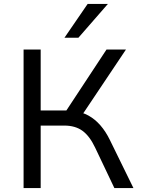

<svg xmlns="http://www.w3.org/2000/svg" viewBox="-20 -957 715 977"><path d="M100 0V-705H187V-395H330L306 -377L522 -705H621L392 -363L357 -391Q398 -387 431 -368.5Q464 -350 491 -319Q518 -288 539 -245L659 0H562L464 -206Q436 -265 399.5 -291.5Q363 -318 307 -318H187V0ZM308 -765 426 -937H529L379 -765Z"/></svg>

Font: Nunito Sans 9pt
Style: Regular
Weight: 400
Version: Version 3.101;gftools[0.9.27]